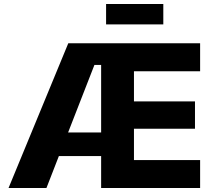

<svg xmlns="http://www.w3.org/2000/svg" viewBox="-20 -945 1075 965"><path d="M22.9 0H213.4L275.9 -160.6H488.3V0H985.8V-140.6H653.3V-297.9H960V-435.5H653.3V-586.9H985.8V-727.5H323.2ZM322.3 -279.3 454.6 -618.7H488.3V-279.3ZM800.8 -924.8H513.2V-822.3H800.8Z"/></svg>

Font: Inter ExtraBold
Style: Regular
Weight: 800
Designer: Rasmus Andersson
Foundry: rsms
Version: Version 4.001;git-9221beed3